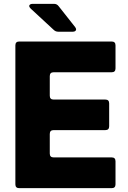

<svg xmlns="http://www.w3.org/2000/svg" viewBox="-20 -979 664 999"><path d="M80 0Q60 0 60 -20V-743Q60 -763 80 -763H561Q581 -763 581 -743V-623Q581 -603 561 -603H259Q239 -603 239 -583V-481Q239 -461 259 -461H528Q548 -461 548 -441V-322Q548 -302 528 -302H259Q239 -302 239 -282V-180Q239 -160 259 -160H561Q581 -160 581 -140V-20Q581 0 561 0ZM283 -814Q269 -814 259 -824L140 -934Q132 -942 132 -948Q132 -953 137 -956Q142 -959 150 -959H261Q276 -959 285 -947L371 -838Q376 -831 376 -826Q376 -821 371.5 -817.5Q367 -814 359 -814Z"/></svg>

Font: Open Sauce Two Black
Style: Regular
Weight: 900
Designer: Alfredo Marco Pradil
Foundry: Creative Sauce Fz LLC
Version: Version 1.477